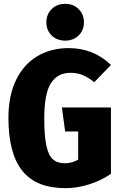

<svg xmlns="http://www.w3.org/2000/svg" viewBox="-20 -964 634 1002"><path d="M559 -625 472 -535Q439 -561 411 -572.5Q383 -584 348 -584Q280 -584 245.5 -529.5Q211 -475 211 -347Q211 -255 222 -204Q233 -153 256 -132.5Q279 -112 318 -112Q355 -112 388 -131V-278H320L303 -403H559V-57Q509 -22 445.5 -2Q382 18 322 18Q169 18 96.5 -72.5Q24 -163 24 -348Q24 -467 65 -549Q106 -631 177 -672Q248 -713 338 -713Q468 -713 559 -625ZM418 -848Q418 -806 390.5 -779Q363 -752 320 -752Q277 -752 249.5 -779Q222 -806 222 -848Q222 -889 249.5 -916.5Q277 -944 320 -944Q363 -944 390.5 -916.5Q418 -889 418 -848Z"/></svg>

Font: Fira Sans Condensed ExtraBold
Style: Regular
Weight: 800
Width: 3
Designer: Carrois Corporate & Edenspiekermann AG
Foundry: Carrois Corporate GbR & Edenspiekermann AG
Version: Version 4.203